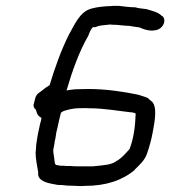

<svg xmlns="http://www.w3.org/2000/svg" viewBox="-20 -677 583 658"><path d="M95 -319C95 -313 95 -307 103 -301C107 -288 107 -282 122 -273L121 -266C119 -257 116 -249 115 -241C112 -229 110 -218 108 -207L104 -180C104 -172 103 -163 102 -154C102 -132 108 -105 111 -86C107 -59 138 -51 158 -47L169 -45C173 -44 177 -43 183 -43H190C197 -42 204 -42 210 -41H211C221 -41 230 -40 240 -40C251 -39 261 -39 272 -40C343 -40 400 -59 442 -95V-96C456 -110 477 -127 485 -154C493 -178 499 -199 504 -227C510 -260 521 -315 498 -331C495 -334 490 -337 487 -341C476 -346 463 -349 451 -353C401 -363 343 -372 283 -372C266 -372 250 -371 237 -371C227 -370 218 -369 208 -367C227 -432 252 -503 283 -555V-556C287 -566 292 -579 299 -584H307C312 -586 317 -588 322 -589C326 -589 329 -590 329 -590L357 -593C361 -593 365 -592 370 -592H377C387 -591 398 -590 410 -589C420 -589 428 -588 437 -586L458 -583C469 -578 485 -572 501 -572C505 -572 508 -573 508 -573C525 -573 540 -586 543 -602C544 -609 542 -616 538 -621H537L535 -622C522 -636 500 -640 481 -646H480C468 -647 454 -649 443 -652H442C426 -652 403 -655 386 -657H367C363 -656 358 -656 353 -656C334 -655 313 -653 295 -648C252 -638 234 -588 216 -558C190 -506 169 -448 150 -385C134 -376 128 -369 115 -360C100 -351 100 -335 96 -321ZM163 -166 167 -187C167 -191 168 -196 170 -203L173 -223C176 -237 180 -250 183 -267C185 -275 187 -282 189 -291C191 -292 194 -294 197 -296C211 -301 232 -306 248 -306C259 -306 271 -307 285 -306C337 -306 383 -297 429 -292H433C438 -291 443 -289 445 -288C444 -270 443 -244 439 -223C435 -200 432 -188 424 -166C408 -149 399 -137 381 -126H380C362 -111 334 -111 299 -107H249C239 -107 231 -107 223 -108H222C213 -108 205 -108 197 -109H188L176 -111C165 -111 168 -126 165 -141C164 -146 163 -151 163 -153V-154C163 -158 162 -162 163 -166Z"/></svg>

Font: Scribbler
Style: BdIta
Weight: 700
Designer: Mew Too
Foundry: Cannot Into Space Fonts
Version: Version 1.001